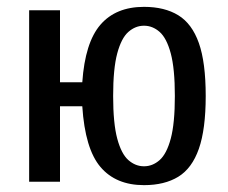

<svg xmlns="http://www.w3.org/2000/svg" viewBox="-20 -530 665 560"><path d="M400 10Q318 10 273 -43Q228 -96 220 -220H155V0H65V-500H155V-290H220Q228 -406 273 -458Q318 -510 400 -510Q460 -510 500 -485.5Q540 -461 560 -404.5Q580 -348 580 -250Q580 -153 560 -96Q540 -39 500 -14.5Q460 10 400 10ZM400 -45Q425 -45 445.5 -63Q466 -81 478 -125.5Q490 -170 490 -250Q490 -330 478 -374.5Q466 -419 445.5 -437Q425 -455 400 -455Q375 -455 354.5 -437Q334 -419 322 -374.5Q310 -330 310 -250Q310 -170 322 -125.5Q334 -81 354.5 -63Q375 -45 400 -45Z"/></svg>

Font: Cuprum
Style: Regular
Weight: 400
Designer: Jovanny Lemonad
Foundry: Jovanny Lemonad
Version: Version 3.000